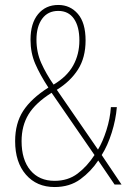

<svg xmlns="http://www.w3.org/2000/svg" viewBox="-20 -837 520 774"><path d="M215 -817Q263 -817 294 -781Q325 -745 325 -674Q325 -605 294.5 -557Q264 -509 209 -475L375 -234Q394 -265 409 -312Q424 -359 427 -405H451Q447 -355 430.5 -302.5Q414 -250 390 -212L470 -93H442L376 -190Q347 -146 304 -114.5Q261 -83 200 -83Q128 -83 84.5 -133Q41 -183 41 -268Q41 -340 73.5 -390Q106 -440 175 -484Q141 -536 122 -580Q103 -624 103 -677Q103 -743 133.5 -780Q164 -817 215 -817ZM215 -793Q173 -793 150 -761.5Q127 -730 127 -677Q127 -626 146.5 -582.5Q166 -539 196 -496Q250 -528 275 -573Q300 -618 300 -674Q300 -730 278 -761.5Q256 -793 215 -793ZM188 -463Q123 -422 95 -376Q67 -330 67 -268Q67 -193 102.5 -150.5Q138 -108 200 -108Q254 -108 292.5 -137Q331 -166 361 -212Z"/></svg>

Font: Noto Sans Kannada UI Condensed Thin
Style: Regular
Weight: 100
Width: 3
Designer: Jelle Bosma - Monotype Design Team
Foundry: Monotype Imaging Inc.
Version: Version 2.005; ttfautohint (v1.8.4.7-5d5b)